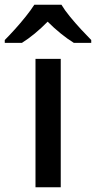

<svg xmlns="http://www.w3.org/2000/svg" viewBox="-66 -786 403 806"><path d="M189 0H83V-539H189ZM192 -766Q205 -744 227.5 -716.5Q250 -689 274.5 -662.5Q299 -636 317 -618V-606H244Q218 -622 189.5 -645Q161 -668 134 -695Q80 -640 26 -606H-46V-618Q-27 -637 -3.5 -663Q20 -689 42 -716.5Q64 -744 78 -766Z"/></svg>

Font: Noto Sans Telugu Medium
Style: Regular
Weight: 500
Designer: Jelle Bosma - Monotype Design Team
Foundry: Monotype Imaging Inc.
Version: Version 2.005; ttfautohint (v1.8.4.7-5d5b)